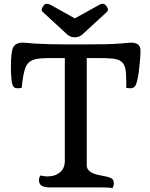

<svg xmlns="http://www.w3.org/2000/svg" viewBox="-20 -981 784 1005"><path d="M37.1 0ZM567.9 3.9Q556.6 0 519.5 0H240.2Q214.8 0 199.5 -8.1Q184.1 -16.1 184.1 -37.6Q184.1 -52.7 191.9 -62.5Q210.4 -57.6 227.1 -57.6Q243.7 -57.6 258.3 -61Q272.9 -64.5 286.1 -73.2Q317.4 -93.3 319.3 -134.3V-677.2H255.9Q185.1 -677.2 163.3 -670.7Q141.6 -664.1 130.6 -653.8Q119.6 -643.6 112.8 -626Q100.6 -595.7 93.8 -521.5Q83 -519 74.2 -519Q54.7 -519 49.3 -529.3Q43.9 -539.6 42 -550.5Q40 -561.5 39.1 -574.7Q37.1 -601.1 37.1 -630.9Q37.1 -712.4 49.8 -734.4Q62.5 -757.8 100.6 -757.8Q107.9 -757.8 122.1 -756.3Q136.2 -754.9 163.1 -752.9Q235.8 -748.5 337.4 -748.5H419.9Q561.5 -748.5 609.4 -753.2Q657.2 -757.8 668.9 -757.8Q680.7 -757.8 690.4 -754.4Q700.2 -751 706.1 -744.6Q715.3 -733.9 715.3 -717.8Q715.3 -693.4 713.9 -678.7Q712.4 -664.1 710.7 -644Q709 -624 706.1 -602.5Q699.2 -551.8 689 -532.7Q679.2 -519 665.3 -519Q651.4 -519 640.6 -521.5L641.1 -552.2Q641.1 -595.7 636.2 -620.8Q631.3 -646 615.7 -658.4Q600.1 -670.9 570.8 -674.1Q541.5 -677.2 492.7 -677.2H434.1V-115.2Q434.1 -80.1 490.2 -66.4Q503.9 -63.5 516.4 -61Q528.8 -58.6 540.5 -55.9Q552.2 -53.2 560.1 -49.3Q575.7 -41.5 575.7 -22.9Q575.7 -5.9 567.9 3.9ZM371.6 -785.6Q344.7 -785.6 323.7 -808.1L201.7 -920.4Q198.2 -923.8 198.2 -928.5Q198.2 -933.1 200.4 -938.5Q202.6 -943.8 206.1 -949.2Q214.4 -961.4 224.1 -961.4Q233.9 -961.4 245.6 -955.1L371.6 -884.8L476.6 -942.9Q486.8 -948.2 498 -954.8Q509.3 -961.4 516.6 -961.4Q523.9 -961.4 528.8 -957.8Q533.7 -954.1 537.1 -949.2Q544.9 -937.5 544.9 -932.6Q544.9 -923.8 541.5 -920.4L419.4 -808.1Q398.4 -785.6 371.6 -785.6Z"/></svg>

Font: Quando
Style: Regular
Weight: 400
Version: Version 1.002